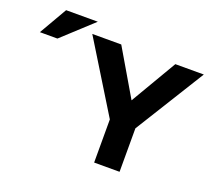

<svg xmlns="http://www.w3.org/2000/svg" viewBox="-316 -950 1243 1121"><g transform="rotate(20 305.0 -390.0)"><path d="M529 -270 797 -702H620L452 -416L284 -702H104L371 -268V0H529ZM-187 -607H-78L110 -780H-87Z"/></g></svg>

Font: Geom
Style: Bold
Weight: 700
Version: Version 1.102